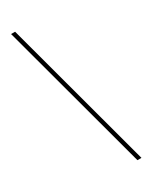

<svg xmlns="http://www.w3.org/2000/svg" viewBox="-224 -811 769 970"><g transform="rotate(-30 161.0 -326.5)"><path d="M266.6 109.4 32.2 -761.7H55.7L290 109.4Z"/></g></svg>

Font: Inter Thin
Style: Regular
Weight: 250
Designer: Rasmus Andersson
Foundry: rsms
Version: Version 4.001;git-66647c0bb